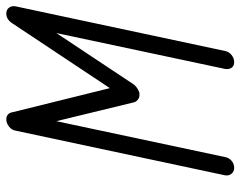

<svg xmlns="http://www.w3.org/2000/svg" viewBox="-97 -669 764 610"><g transform="rotate(-90 285.0 -364.0)"><path d="M485 -567 321 -320Q315 -313 306.5 -308Q298 -303 292 -303H286Q280 -303 273.5 -308Q267 -313 265 -320L205 -567L91 -31Q89 -19 79.5 -10.5Q70 -2 56 -2Q45 -2 38 -10.5Q31 -19 33 -31L175 -697Q177 -709 188 -717.5Q199 -726 210 -726Q231 -726 234 -704L310 -397L514 -704Q520 -714 528 -720Q536 -726 547 -726Q559 -726 565.5 -717.5Q572 -709 570 -697L428 -31Q426 -19 415.5 -10.5Q405 -2 393 -2Q380 -2 374.5 -10.5Q369 -19 371 -31Z"/></g></svg>

Font: VDS
Style: Thin Italic
Weight: 100
Width: 0
Designer: artmaker
Foundry: artmaker
Version: Version 1.000 2012 initial release